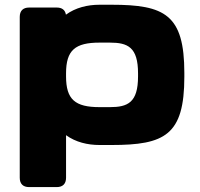

<svg xmlns="http://www.w3.org/2000/svg" viewBox="-20 -594 837 802"><path d="M62.5 -523.4V148.4C62.5 173.8 76.2 187.5 101.6 187.5H216.8C242.2 187.5 255.9 173.8 255.9 148.4V-29.3C296.4 0 345.7 11.7 396 11.7H445.8C668 11.7 750 -29.3 750 -273.4V-289.1C750 -533.2 668 -574.2 445.8 -574.2H396C345.2 -574.2 295.4 -562 255.4 -532.7C252 -552.7 238.8 -562.5 216.8 -562.5H101.6C76.2 -562.5 62.5 -548.8 62.5 -523.4ZM255.9 -274.9V-287.6C255.9 -384.3 293.9 -416 396 -416H439C513.7 -416 556.6 -397 556.6 -287.6V-274.9C556.6 -165.5 513.7 -146.5 439 -146.5H396C293.9 -146.5 255.9 -178.2 255.9 -274.9Z"/></svg>

Font: Gyrotrope Black
Style: Regular
Weight: 900
Designer: David Moles
Version: Version 1.003;Glyphs 3.3.1 (3343)